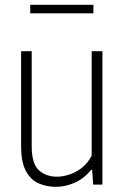

<svg xmlns="http://www.w3.org/2000/svg" viewBox="-20 -748 505 778"><path d="M206.5 9Q166.5 9 134.5 -6Q102.5 -21 84 -57Q65.5 -93 65.5 -156V-540.5H108.5V-155.5Q108.5 -85 137.2 -58.5Q166 -32 211.5 -32Q232.5 -32 258.8 -40Q285 -48 309.8 -66.5Q334.5 -85 351.5 -117V-540.5H395V0H357.5L353.5 -60H349.5Q320.5 -24.5 283 -7.8Q245.5 9 206.5 9ZM102.5 -694V-728.5H358.5V-694Z"/></svg>

Font: Encode Sans Condensed ExtraLight
Style: Regular
Weight: 200
Width: 3
Designer: Multiple Designers
Foundry: Impallari Type
Version: Version 3.000; ttfautohint (v1.8.3) -l 8 -r 50 -G 200 -x 14 